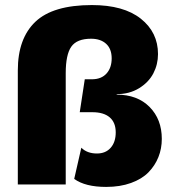

<svg xmlns="http://www.w3.org/2000/svg" viewBox="-20 -733 688 763"><path d="M443.8 -356.9Q525.9 -356.9 574.5 -307.9Q623 -258.8 623 -181.2Q623 -142.6 609.6 -108.9Q596.2 -75.2 570.1 -48.3Q543.9 -21.5 500.7 -5.9Q457.5 9.8 401.9 9.8Q318.8 9.8 274.9 -22L303.2 -146Q326.2 -123 365.2 -123Q399.9 -123 419.9 -145.8Q439.9 -168.5 439.9 -207Q439.9 -246.1 416 -266.6Q392.1 -287.1 347.2 -287.1H296.9L316.9 -418H347.2Q383.3 -418.5 403.6 -441.2Q423.8 -463.9 423.8 -501Q423.8 -538.6 401.9 -558.8Q379.9 -579.1 341.8 -579.1Q285.6 -579.1 263.4 -547.6Q241.2 -516.1 241.2 -441.9V0H50.8V-453.1Q50.8 -580.1 120.6 -646.5Q190.4 -712.9 345.2 -712.9Q471.2 -712.9 539.6 -658.7Q607.9 -604.5 607.9 -518.1Q607.9 -477.1 589.4 -441.4Q570.8 -405.8 532.5 -382.3Q494.1 -358.9 443.8 -358.9Z"/></svg>

Font: Human Sans Black
Style: Regular
Weight: 800
Designer: Tim Radville
Foundry: Continuum
Version: Version 1.000;FEAKit 1.0